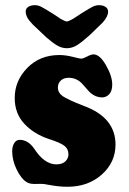

<svg xmlns="http://www.w3.org/2000/svg" viewBox="-20 -712 499 745"><path d="M295.9 -660.2Q328.6 -680.7 340.3 -686.3Q352.1 -691.9 363.8 -691.9Q379.4 -691.9 389.4 -685.3Q399.4 -678.7 399.4 -667Q399.4 -647.9 378.9 -625L327.6 -575.2Q295.9 -546.9 277.6 -535.9Q259.3 -524.9 239.3 -524.9Q220.7 -524.9 203.4 -534.7Q186 -544.4 161.1 -565.9L107.4 -616.7Q97.7 -627 92.8 -633.3Q87.9 -639.6 83.7 -648.9Q79.6 -658.2 79.6 -667Q79.6 -678.7 89.6 -685.3Q99.6 -691.9 115.2 -691.9Q127 -691.9 138.7 -686.3Q150.4 -680.7 183.1 -660.2Q189 -656.7 199.2 -649.7Q209.5 -642.6 214.1 -639.6Q218.8 -636.7 225.8 -633.3Q232.9 -629.9 239.3 -628.4Q245.6 -629.9 252.7 -633.3Q259.8 -636.7 264.4 -639.6Q269 -642.6 280 -649.7Q291 -656.7 295.9 -660.2ZM111.3 -137.2Q151.4 -74.2 198.7 -74.2Q221.2 -74.2 233.4 -85.7Q245.6 -97.2 245.6 -112.8Q245.6 -133.8 230.2 -146Q214.8 -158.2 168.9 -172.9Q110.8 -192.4 74 -232.2Q37.1 -272 37.1 -332Q37.1 -398.4 85.9 -448.5Q134.8 -498.5 210.4 -498.5Q233.9 -498.5 262 -491.5Q290 -484.4 294.4 -484.4Q302.7 -484.4 318.1 -492.7Q333.5 -501 342.8 -501Q367.2 -501 391.4 -458.7Q415.5 -416.5 415.5 -383.8Q415.5 -358.9 403.8 -346.4Q392.1 -334 376.5 -334Q351.6 -334 331.1 -351.6Q325.7 -356.4 313.5 -370.6Q301.3 -384.8 298.3 -387.7Q276.9 -410.2 246.6 -410.2Q227.5 -410.2 216.1 -399.7Q204.6 -389.2 204.6 -372.6Q204.6 -352.1 223.4 -338.9Q242.2 -325.7 304.7 -301.3Q428.2 -256.3 428.2 -150.9Q428.2 -82 375 -34.7Q321.8 12.7 241.7 12.7Q223.1 12.7 205.6 10.7Q188 8.8 171.1 5.6Q154.3 2.4 150.4 2Q135.3 1 124.3 1.7Q113.3 2.4 102.1 1Q90.8 -0.5 82 -6.3Q61.5 -19.5 44.4 -54.7Q27.3 -89.8 27.3 -125.5Q27.3 -144 35.2 -156.7Q43 -169.4 56.2 -169.4Q87.9 -169.4 111.3 -137.2Z"/></svg>

Font: Cooper* ExtraBold
Style: Regular
Weight: 800
Designer: Owen Earl
Foundry: indestructible type*
Version: Version 0.001